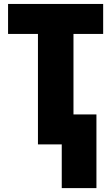

<svg xmlns="http://www.w3.org/2000/svg" viewBox="-20 -734 565 976"><path d="M293.9 222.2V0H172.9V-561.5H21V-713.9H504.4V-561.5H353.5V-152.3H470.2V222.2Z"/></svg>

Font: Open Sans SemiCondensed ExtraBold
Style: Regular
Weight: 800
Width: 4
Designer: Monotype Design Team
Foundry: Monotype Imaging Inc.
Version: Version 3.000